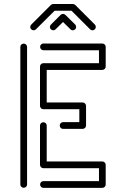

<svg xmlns="http://www.w3.org/2000/svg" viewBox="-20 -928 623 949"><path d="M97.2 0Q90.3 0 85.4 -4.6Q80.6 -9.3 80.6 -16.1V-696.3Q80.6 -703.1 85.4 -707.8Q90.3 -712.4 97.2 -712.4Q104 -712.4 108.9 -707.8Q113.8 -703.1 113.8 -696.3V-16.1Q113.8 -9.3 108.9 -4.6Q104 0 97.2 0ZM388.7 -291H291.5Q284.7 -291 280 -295.9Q275.4 -300.8 275.4 -307.6Q275.4 -314.5 280 -319.3Q284.7 -324.2 291.5 -324.2H372.1V-388.2H194.3Q187.5 -388.2 182.6 -393.1Q177.7 -397.9 177.7 -404.8V-599.1Q177.7 -606 182.6 -610.8Q187.5 -615.7 194.3 -615.7H469.2V-679.7H194.3Q187.5 -679.7 182.9 -684.8Q178.2 -689.9 178.2 -696.3Q178.2 -703.1 182.9 -708Q187.5 -712.9 194.3 -712.9H485.8Q492.7 -712.9 497.6 -708Q502.4 -703.1 502.4 -696.3V-599.1Q502.4 -592.3 497.6 -587.4Q492.7 -582.5 485.8 -582.5H210.9V-421.4H388.7Q395.5 -421.4 400.4 -416.5Q405.3 -411.6 405.3 -404.8V-307.6Q405.3 -300.8 400.4 -295.9Q395.5 -291 388.7 -291ZM485.8 0.5H194.3Q187.5 0.5 182.9 -4.4Q178.2 -9.3 178.2 -16.1Q178.2 -22.9 182.9 -27.8Q187.5 -32.7 194.3 -32.7H469.2V-96.7H194.3Q187.5 -96.7 182.6 -101.6Q177.7 -106.4 177.7 -113.3V-307.6Q177.7 -314.5 182.6 -319.1Q187.5 -323.7 194.3 -323.7Q201.2 -323.7 206.1 -319.1Q210.9 -314.5 210.9 -307.6V-129.9H485.8Q492.7 -129.9 497.6 -125Q502.4 -120.1 502.4 -113.3V-16.1Q502.4 -9.3 497.6 -4.4Q492.7 0.5 485.8 0.5ZM340.3 -778.3H338.9Q333 -778.3 328.6 -782.7L291.5 -819.3L254.4 -782.7Q250 -778.3 244.1 -778.3Q236.3 -778.3 231.4 -783.2Q226.6 -788.1 226.6 -794.4Q226.6 -800.8 231.4 -806.2L279.8 -854.5Q285.2 -859.4 291.5 -859.4Q297.9 -859.4 303.2 -854.5L352.1 -806.2Q356.4 -800.8 356.4 -794.4Q356.4 -788.1 351.6 -783.2Q346.7 -778.3 340.3 -778.3ZM437.5 -778.3H436Q430.2 -778.3 425.8 -782.7L333.5 -875H250L157.2 -782.7Q152.8 -778.3 147 -778.3Q139.2 -778.3 134.3 -783.2Q129.4 -788.1 129.4 -794.4Q129.4 -800.8 134.3 -806.2L231.4 -903.3Q236.3 -908.2 243.2 -908.2H340.3Q346.7 -908.2 352.1 -903.3L449.2 -806.2Q453.6 -800.8 453.6 -794.4Q453.6 -788.1 448.7 -783.2Q443.8 -778.3 437.5 -778.3Z"/></svg>

Font: Neon Sans
Style: Regular
Weight: 400
Designer: GGBot
Version: 0.80